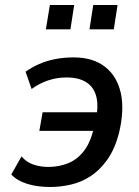

<svg xmlns="http://www.w3.org/2000/svg" viewBox="-20 -737 556 766"><path d="M180 9Q129 9 88.5 -3.5Q48 -16 25 -41L66 -113Q85 -90 113 -80.5Q141 -71 173 -71Q216 -71 253.5 -86.5Q291 -102 318 -139Q345 -176 357 -240L360 -215H137L150 -289H373L362 -257Q374 -315 364 -352.5Q354 -390 324 -409Q294 -428 245 -428Q208 -428 173 -416.5Q138 -405 106 -382L82 -451Q106 -468 135 -481Q164 -494 199 -501Q234 -508 274 -508Q351 -508 399 -470.5Q447 -433 462 -365.5Q477 -298 454 -203Q437 -140 407 -98.5Q377 -57 340.5 -33.5Q304 -10 262.5 -0.5Q221 9 180 9ZM337 -620 352 -717H449L434 -620ZM163 -620 179 -717H276L261 -620Z"/></svg>

Font: Nunito Sans 7pt Condensed SemiBold
Style: Italic
Weight: 600
Width: 3
Italic angle: -9°
Designer: Vernon Adams
Foundry: Vernon Adams
Version: Version 3.101;gftools[0.9.27]